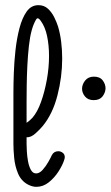

<svg xmlns="http://www.w3.org/2000/svg" viewBox="-20 -716 429 744"><path d="M121 8Q105 8 88 -1Q62 -15 50 -43.5Q38 -72 35 -103.5Q32 -135 32 -158V-357Q32 -389 33.5 -432.5Q35 -476 40 -521.5Q45 -567 55.5 -607Q66 -647 83.5 -671.5Q101 -696 129 -696Q151 -696 166 -682Q181 -668 190.5 -648.5Q200 -629 205 -613Q213 -586 217 -554.5Q221 -523 221 -489Q221 -418 202.5 -346Q184 -274 145 -227Q136 -216 118 -199.5Q100 -183 83 -184V-158Q83 -149 84 -130Q85 -111 88.5 -91.5Q92 -72 99.5 -58Q107 -44 120 -44Q133 -44 145.5 -58Q158 -72 167.5 -89Q177 -106 181 -115Q189 -130 206 -130Q215 -130 223 -124Q231 -118 231 -107Q231 -103 229 -97Q223 -77 207 -52Q191 -27 169 -9.5Q147 8 121 8ZM83 -240Q96 -249 106 -260Q125 -282 139 -321Q153 -360 161.5 -407Q170 -454 170 -499Q170 -540 162.5 -576Q155 -612 138 -635Q131 -645 126 -645Q122 -645 119 -639Q114 -630 110 -620Q106 -610 103 -599Q96 -574 92 -538Q88 -502 86 -462Q84 -422 83.5 -385Q83 -348 83 -322ZM343 -328Q321 -328 309.5 -342Q298 -356 298 -372Q298 -389 310 -404Q322 -419 344 -419Q367 -419 378 -404.5Q389 -390 389 -373Q388 -356 377 -342Q366 -328 343 -328Z"/></svg>

Font: Twinkle Star
Style: Regular
Weight: 400
Designer: Robert E. Leuschke
Foundry: Robert E. Leuschke
Version: Version 2.010; ttfautohint (v1.8.3)